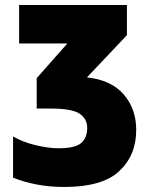

<svg xmlns="http://www.w3.org/2000/svg" viewBox="-20 -734 605 764"><path d="M485 -714H56V-561H248L126 -423V-302H181Q267 -302 297 -281.5Q327 -261 327 -225Q327 -185 302.5 -164.5Q278 -144 213 -144Q174 -144 123 -156Q72 -168 32 -191V-27Q74 -10 125.5 0Q177 10 236 10Q387 10 454.5 -53Q522 -116 522 -217Q522 -301 472 -358.5Q422 -416 326 -426L485 -594Z"/></svg>

Font: Noto Sans Display SemiCondensed Black
Style: Regular
Weight: 900
Width: 4
Designer: Monotype Design Team
Foundry: Monotype Imaging Inc.
Version: Version 1.900